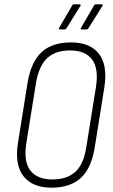

<svg xmlns="http://www.w3.org/2000/svg" viewBox="-20 -859 521 887"><path d="M218 8Q130 8 88.5 -45Q47 -98 63 -199L107 -475Q123 -572 171.5 -617.5Q220 -663 308 -663Q396 -663 437 -610.5Q478 -558 462 -455L418 -180Q403 -83 354 -37.5Q305 8 218 8ZM222 -30Q290 -30 328.5 -65.5Q367 -101 379 -181L423 -455Q437 -542 405.5 -584Q374 -626 304 -626Q235 -626 197 -589.5Q159 -553 146 -474L102 -200Q88 -113 120 -71.5Q152 -30 222 -30ZM256 -723Q253 -723 252 -725.5Q251 -728 253 -730L313 -833Q316 -839 322 -839H348Q351 -839 352.5 -836.5Q354 -834 351 -831L287 -728Q283 -723 278 -723ZM357 -723Q354 -723 353 -725.5Q352 -728 354 -730L414 -833Q417 -839 423 -839H449Q453 -839 454 -836.5Q455 -834 453 -831L388 -728Q385 -723 378 -723Z"/></svg>

Font: Sofia Sans Condensed ExtraLight
Style: Italic
Weight: 250
Italic angle: -9°
Version: Version 4.100